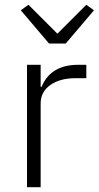

<svg xmlns="http://www.w3.org/2000/svg" viewBox="-20 -783 413 803"><path d="M255 -601H185L67 -740L99 -763L220 -642L341 -763L373 -740ZM150 0H93V-512H150V-420H154Q192 -512 307 -512H341V-456H296Q231 -456 190.5 -427.5Q150 -399 150 -350Z"/></svg>

Font: IBM Plex Sans Light
Style: Regular
Weight: 300
Designer: Mike Abbink, Paul van der Laan, Pieter van Rosmalen
Foundry: Bold Monday
Version: Version 3.0